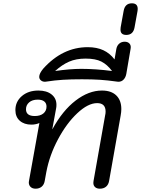

<svg xmlns="http://www.w3.org/2000/svg" viewBox="-20 -1131 852 1160"><path d="M154 -29 155 -37 218 -388Q211 -384 197 -381Q183 -378 170 -378Q126 -378 99.5 -401.5Q73 -425 73 -466Q73 -517 112 -550.5Q151 -584 212 -584Q262 -584 291.5 -560.5Q321 -537 321 -498Q321 -484 319 -476L296 -351H297Q358 -463 437 -523.5Q516 -584 596 -584Q652 -584 682.5 -554.5Q713 -525 713 -472Q713 -454 709 -433L639 -37Q635 -15 620.5 -3Q606 9 583 9Q565 9 554.5 -0.5Q544 -10 544 -26Q544 -33 545 -37L615 -433Q618 -445 618 -457Q618 -508 567 -508Q512 -508 447 -447Q382 -386 330.5 -289.5Q279 -193 260 -92L250 -37Q246 -15 231.5 -3Q217 9 195 9Q176 9 165 -1.5Q154 -12 154 -29ZM261 -487Q261 -507 247.5 -518Q234 -529 208 -529Q175 -529 156 -512.5Q137 -496 137 -471Q137 -430 190 -430Q223 -430 242 -445.5Q261 -461 261 -487Z M252 -637Q237 -637 227 -645.5Q217 -654 217 -667Q217 -687 241 -716Q358 -846 510 -846Q565 -846 604.5 -827.5Q644 -809 672 -772L683 -836Q687 -856 700.5 -867.5Q714 -879 733 -879Q750 -879 760 -870Q770 -861 770 -846Q770 -839 769 -836L743 -684Q739 -663 726.5 -650Q714 -637 695 -637L686 -638Q630 -646 583.5 -649Q537 -652 475 -652Q409 -652 360.5 -649Q312 -646 260 -638ZM471 -715Q558 -715 657 -702Q628 -741 592.5 -759Q557 -777 497 -777Q440 -777 397.5 -758.5Q355 -740 313 -702Q404 -715 471 -715Z M708 -952Q708 -961 709 -966L727 -1065Q735 -1111 777 -1111Q812 -1111 812 -1077Q812 -1069 811 -1065L793 -966Q785 -920 743 -920Q708 -920 708 -952Z"/></svg>

Font: Kodchasan Medium
Style: Italic
Weight: 500
Italic angle: -10°
Version: Version 1.000; ttfautohint (v1.6)